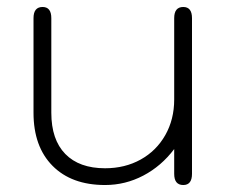

<svg xmlns="http://www.w3.org/2000/svg" viewBox="-20 -520 651 550"><path d="M76 -197V-468Q76 -500 102 -500Q127 -500 127 -468V-197Q127 -120 167 -79Q207 -38 281 -38Q338 -38 383 -63Q428 -88 453.5 -133Q479 -178 479 -235V-468Q479 -500 505 -500Q530 -500 530 -468V-22Q530 10 505 10Q479 10 479 -22V-93Q442 -44 390.5 -17Q339 10 281 10Q185 10 130.5 -45Q76 -100 76 -197Z"/></svg>

Font: Kodchasan ExtraLight
Style: Regular
Weight: 275
Version: Version 1.000; ttfautohint (v1.6)